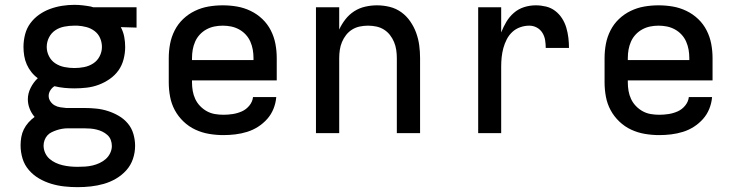

<svg xmlns="http://www.w3.org/2000/svg" viewBox="-20 -550 3040 793"><path d="M300 223Q300 223 300 223Q300 223 300 223Q273 223 245.5 220Q218 217 191.5 209Q165 201 141 187Q117 173 99 152Q81 131 73 104.5Q65 78 65 50Q65 33 68 16Q71 -1 78.5 -16Q86 -31 97.5 -44Q109 -57 123 -67Q110 -82 102.5 -101Q95 -120 95 -140Q95 -164 106.5 -187Q118 -210 136 -227Q121 -238 109.5 -252.5Q98 -267 90.5 -284Q83 -301 80 -319.5Q77 -338 77 -356Q77 -382 83.5 -407.5Q90 -433 105 -453.5Q120 -474 141 -489Q162 -504 186.5 -513Q211 -522 236.5 -526Q262 -530 287 -530Q304 -530 321.5 -528Q339 -526 355 -523L365 -520H544V-436L479 -438Q489 -419 493 -398.5Q497 -378 497 -356Q497 -331 490.5 -305.5Q484 -280 469.5 -259.5Q455 -239 433.5 -224Q412 -209 388 -200Q364 -191 338.5 -188Q313 -185 287 -185Q267 -185 246 -187Q225 -189 205 -194Q195 -188 188 -177Q181 -166 181 -154Q181 -142 188 -131.5Q195 -121 205.5 -115Q216 -109 228.5 -107Q241 -105 253 -104Q255 -104 256.5 -104Q258 -104 260 -104Q263 -104 266 -104Q269 -104 272 -104H328Q353 -104 377.5 -101.5Q402 -99 425.5 -91.5Q449 -84 470.5 -71.5Q492 -59 508 -40Q524 -21 531 3.5Q538 28 538 52Q538 80 529 106.5Q520 133 501.5 153.5Q483 174 459 188Q435 202 408.5 209.5Q382 217 355 220Q328 223 300 223ZM287 -269Q308 -269 328 -273Q348 -277 365 -288Q382 -299 391.5 -317.5Q401 -336 401 -356Q401 -375 393.5 -392.5Q386 -410 371 -421.5Q356 -433 337.5 -438Q319 -443 300 -444H287Q287 -444 286.5 -444Q286 -444 286 -444Q266 -444 245.5 -440Q225 -436 208.5 -425Q192 -414 182.5 -395.5Q173 -377 173 -356Q173 -336 182.5 -317.5Q192 -299 209 -288Q226 -277 246.5 -273Q267 -269 287 -269ZM300 139Q316 139 331.5 138Q347 137 362 133.5Q377 130 391 123.5Q405 117 416.5 107Q428 97 435 82.5Q442 68 442 53Q442 40 437.5 28Q433 16 423.5 7.5Q414 -1 402.5 -6.5Q391 -12 378.5 -15Q366 -18 353.5 -19Q341 -20 328 -20H272Q269 -20 265.5 -20Q262 -20 259 -20Q248 -20 236.5 -18Q225 -16 214.5 -12.5Q204 -9 193.5 -4Q183 1 175.5 9.5Q168 18 164 29Q160 40 160 51Q160 67 166.5 81.5Q173 96 184.5 106Q196 116 210 122.5Q224 129 239 132.5Q254 136 269.5 137.5Q285 139 300 139Z M903 8Q873 8 843.5 3Q814 -2 787 -14.5Q760 -27 738 -48Q716 -69 702 -95Q688 -121 682.5 -150.5Q677 -180 677 -210V-310Q677 -340 682.5 -369Q688 -398 701.5 -424.5Q715 -451 736.5 -471.5Q758 -492 785 -505Q812 -518 841 -523Q870 -528 900 -528Q930 -528 959 -523Q988 -518 1015 -505Q1042 -492 1063.5 -471.5Q1085 -451 1098.5 -424.5Q1112 -398 1117.5 -369Q1123 -340 1123 -310V-218H773V-210Q773 -192 776 -174.5Q779 -157 786.5 -141Q794 -125 806.5 -112Q819 -99 834.5 -90.5Q850 -82 867.5 -79Q885 -76 903 -76Q922 -76 941.5 -79Q961 -82 979 -90Q997 -98 1010 -114Q1023 -130 1025 -149H1121Q1119 -124 1109.5 -100.5Q1100 -77 1083.5 -58.5Q1067 -40 1046 -26.5Q1025 -13 1001 -5.5Q977 2 952 5Q927 8 903 8ZM1027 -302V-310Q1027 -328 1024 -345Q1021 -362 1014 -378Q1007 -394 995 -407Q983 -420 967.5 -428.5Q952 -437 935 -440.5Q918 -444 900 -444Q882 -444 865 -440.5Q848 -437 832.5 -428.5Q817 -420 805 -407Q793 -394 786 -378Q779 -362 776 -345Q773 -328 773 -310V-302Z M1285 0V-520H1381V-428Q1391 -450 1406.5 -470Q1422 -490 1443 -503.5Q1464 -517 1488.5 -522.5Q1513 -528 1537 -528Q1564 -528 1590 -521.5Q1616 -515 1637.5 -499.5Q1659 -484 1674.5 -461.5Q1690 -439 1699 -414Q1708 -389 1711.5 -363Q1715 -337 1715 -310V0H1619V-310Q1619 -327 1616.5 -344Q1614 -361 1607.5 -376.5Q1601 -392 1590.5 -405.5Q1580 -419 1565.5 -428Q1551 -437 1534 -440.5Q1517 -444 1500 -444Q1483 -444 1466 -440.5Q1449 -437 1434.5 -428Q1420 -419 1409.5 -405.5Q1399 -392 1392.5 -376.5Q1386 -361 1383.5 -344Q1381 -327 1381 -310V0Z M1955 0V-520H2050V-416Q2059 -439 2071.5 -460Q2084 -481 2102.5 -497Q2121 -513 2144.5 -520.5Q2168 -528 2193 -528Q2214 -528 2235 -523Q2256 -518 2273 -505Q2290 -492 2301.5 -474Q2313 -456 2319 -435.5Q2325 -415 2327.5 -394Q2330 -373 2330 -352H2234Q2234 -368 2231.5 -384Q2229 -400 2220.5 -414Q2212 -428 2197.5 -436Q2183 -444 2166 -444Q2147 -444 2128.5 -437.5Q2110 -431 2096 -418Q2082 -405 2073 -387.5Q2064 -370 2059 -351.5Q2054 -333 2052 -314Q2050 -295 2050 -276V0Z M2703 8Q2673 8 2643.5 3Q2614 -2 2587 -14.5Q2560 -27 2538 -48Q2516 -69 2502 -95Q2488 -121 2482.5 -150.5Q2477 -180 2477 -210V-310Q2477 -340 2482.5 -369Q2488 -398 2501.5 -424.5Q2515 -451 2536.5 -471.5Q2558 -492 2585 -505Q2612 -518 2641 -523Q2670 -528 2700 -528Q2730 -528 2759 -523Q2788 -518 2815 -505Q2842 -492 2863.5 -471.5Q2885 -451 2898.5 -424.5Q2912 -398 2917.5 -369Q2923 -340 2923 -310V-218H2573V-210Q2573 -192 2576 -174.5Q2579 -157 2586.5 -141Q2594 -125 2606.5 -112Q2619 -99 2634.5 -90.5Q2650 -82 2667.5 -79Q2685 -76 2703 -76Q2722 -76 2741.5 -79Q2761 -82 2779 -90Q2797 -98 2810 -114Q2823 -130 2825 -149H2921Q2919 -124 2909.5 -100.5Q2900 -77 2883.5 -58.5Q2867 -40 2846 -26.5Q2825 -13 2801 -5.5Q2777 2 2752 5Q2727 8 2703 8ZM2827 -302V-310Q2827 -328 2824 -345Q2821 -362 2814 -378Q2807 -394 2795 -407Q2783 -420 2767.5 -428.5Q2752 -437 2735 -440.5Q2718 -444 2700 -444Q2682 -444 2665 -440.5Q2648 -437 2632.5 -428.5Q2617 -420 2605 -407Q2593 -394 2586 -378Q2579 -362 2576 -345Q2573 -328 2573 -310V-302Z"/></svg>

Font: Zed Mono Medium Extended
Style: Regular
Weight: 500
Width: 7
Monospace: yes
Designer: Belleve Invis
Foundry: Belleve Invis
Version: Version 1.0.0; ttfautohint (v1.8.4)